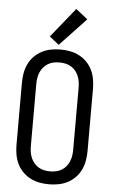

<svg xmlns="http://www.w3.org/2000/svg" viewBox="-64 -1017 627 1066"><g transform="rotate(5 250.0 -483.5)"><path d="M250 8Q277 8 303.5 3Q330 -2 354 -14.5Q378 -27 397 -46.5Q416 -66 427.5 -90.5Q439 -115 443.5 -141.5Q448 -168 448 -195V-540Q448 -567 443.5 -593.5Q439 -620 427.5 -644.5Q416 -669 397 -688.5Q378 -708 354 -720.5Q330 -733 303.5 -738Q277 -743 250 -743Q223 -743 196.5 -738Q170 -733 146 -720.5Q122 -708 103 -688.5Q84 -669 72.5 -644.5Q61 -620 56.5 -593.5Q52 -567 52 -540V-195Q52 -168 56.5 -141.5Q61 -115 72.5 -90.5Q84 -66 103 -46.5Q122 -27 146 -14.5Q170 -2 196.5 3Q223 8 250 8ZM250 -64Q233 -64 216.5 -67.5Q200 -71 186 -79.5Q172 -88 161 -101Q150 -114 143.5 -129.5Q137 -145 134.5 -161.5Q132 -178 132 -195V-540Q132 -557 134.5 -573.5Q137 -590 143.5 -605.5Q150 -621 161 -634Q172 -647 186 -655.5Q200 -664 216.5 -667.5Q233 -671 250 -671Q267 -671 283.5 -667.5Q300 -664 314.5 -655.5Q329 -647 339.5 -634Q350 -621 356.5 -605.5Q363 -590 365.5 -573.5Q368 -557 368 -540V-195Q368 -178 365.5 -161.5Q363 -145 356.5 -129.5Q350 -114 339.5 -101Q329 -88 314.5 -79.5Q300 -71 283.5 -67.5Q267 -64 250 -64ZM237 -768 383 -923 317 -975 184 -810Z"/></g></svg>

Font: Iosevka SS09
Style: Regular
Weight: 400
Monospace: yes
Designer: Belleve Invis
Foundry: Belleve Invis
Version: Version 5.2.1; ttfautohint (v1.8.3)